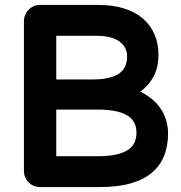

<svg xmlns="http://www.w3.org/2000/svg" viewBox="-20 -738 733 778"><path d="M77 -652Q77 -679 96 -698.5Q115 -718 142 -718H378Q438 -718 483.5 -703.5Q529 -689 559.5 -662.5Q590 -636 606 -599Q622 -562 622 -517Q622 -463 601.5 -426.5Q581 -390 549 -367Q572 -355 592.5 -339Q613 -323 628 -302Q643 -281 652 -254.5Q661 -228 661 -196Q661 -148 645.5 -108Q630 -68 597 -39.5Q564 -11 511.5 4.5Q459 20 384 20H142Q115 20 96 1Q77 -18 77 -45ZM375 -105Q421 -105 451.5 -112Q482 -119 500 -131.5Q518 -144 525.5 -161.5Q533 -179 533 -200Q533 -249 493.5 -271.5Q454 -294 376 -294H208V-105ZM354 -416Q395 -416 422.5 -423Q450 -430 466 -442.5Q482 -455 488.5 -472.5Q495 -490 495 -510Q495 -548 463 -570.5Q431 -593 371 -593H208V-416Z"/></svg>

Font: Varela Round Precious
Style: Bold
Weight: 700
Version: Version 1.000